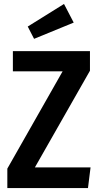

<svg xmlns="http://www.w3.org/2000/svg" viewBox="-20 -949 500 969"><path d="M303 -929 120 -815 152 -753 352 -835ZM434 -691H45V-589H296L17 -98V0H424L437 -104H156L434 -592Z"/></svg>

Font: Fira Sans Condensed Medium
Style: Regular
Weight: 500
Width: 3
Designer: Carrois Corporate & Edenspiekermann AG
Foundry: Carrois Corporate GbR & Edenspiekermann AG
Version: Version 4.202;PS 004.202;hotconv 1.0.88;makeotf.lib2.5.64775